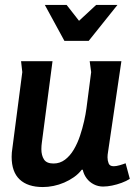

<svg xmlns="http://www.w3.org/2000/svg" viewBox="-20 -744 544 775"><path d="M192 -497 149 -169Q148 -162 147.5 -155.5Q147 -149 147 -142Q147 -117 157.5 -100.5Q168 -84 196 -84Q222 -84 242.5 -99.5Q263 -115 278 -140.5Q293 -166 303 -196Q313 -226 319.5 -255Q326 -284 329 -307L348 -453L342 -497H470L416 -130Q415 -125 414.5 -119.5Q414 -114 414 -109Q414 -96 418.5 -84.5Q423 -73 439 -73Q449 -73 463 -77Q477 -81 487 -85L504 -22Q490 -13 471 -6Q452 1 432.5 5Q413 9 396 9Q376 9 358.5 0Q341 -9 329.5 -24.5Q318 -40 314 -59H310Q297 -42 278.5 -29Q260 -16 239 -7Q218 2 196 6.5Q174 11 153 11Q92 11 59.5 -19.5Q27 -50 27 -111Q27 -128 30 -146L70 -453L65 -497ZM299 -660 368 -724H454L338 -579H240L161 -724H249Z"/></svg>

Font: Rosario
Style: Italic
Weight: 400
Italic angle: -8.05°
Designer: Hector Gatti
Foundry: Omnibus Type
Version: Version 1.201